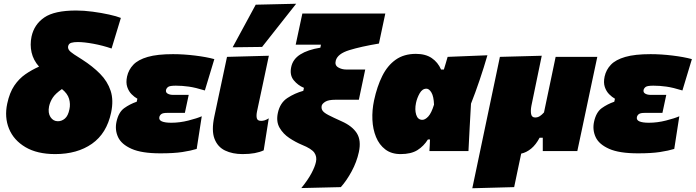

<svg xmlns="http://www.w3.org/2000/svg" viewBox="-20 -805 3706 1023"><path d="M274 16Q178 16 115.5 -21Q53 -58 28 -119.2Q3 -180.5 18.5 -253Q31 -311.5 56.2 -348.8Q81.5 -386 115.5 -409.5Q149.5 -433 188 -450Q157.5 -484.5 148.2 -525.8Q139 -567 148 -610Q162 -675 216.2 -712Q270.5 -749 385.5 -749Q426.5 -749 473.5 -742.8Q520.5 -736.5 561.2 -727.5Q602 -718.5 624 -709.5L574.5 -546.5Q528 -562.5 478 -571.8Q428 -581 394 -581Q373.5 -581 359.8 -577Q346 -573 343 -558.5Q341 -549 347 -539.2Q353 -529.5 375 -515L418 -487.5Q473.5 -452 513.2 -411.8Q553 -371.5 569.5 -321.2Q586 -271 572 -205Q548.5 -94 470 -39Q391.5 16 274 16ZM241.5 -238.5Q234.5 -203.5 249 -181.2Q263.5 -159 288.5 -159Q309 -159 326 -173.5Q343 -188 350 -223Q356 -250.5 348 -278.5Q340 -306.5 310 -330.5Q275.5 -306.5 261.2 -284.8Q247 -263 241.5 -238.5Z M834.5 12Q735 12 681 -12Q627 -36 609.2 -74.2Q591.5 -112.5 600.5 -155.5Q611.5 -207 641.8 -228.8Q672 -250.5 708.5 -263L712 -279Q696.5 -287.5 681.2 -302.8Q666 -318 658 -341.5Q650 -365 657 -397.5Q665 -433.5 690.5 -460.2Q716 -487 767.2 -501.8Q818.5 -516.5 902 -516.5Q958 -516.5 1019.2 -509Q1080.5 -501.5 1122 -490L1071.5 -323Q1021.5 -338.5 986.2 -343.5Q951 -348.5 917 -348.5Q885 -348.5 876 -342Q867 -335.5 864.5 -325.5Q862 -312.5 873.5 -306Q885 -299.5 902 -299.5H985.5L965 -203.5H870Q848.5 -203.5 840 -197.5Q831.5 -191.5 829 -181.5Q825.5 -165.5 842.5 -158.2Q859.5 -151 892.5 -151Q938 -151 984 -162.8Q1030 -174.5 1055 -185.5L1028 -11.5Q997.5 -2 952 5Q906.5 12 834.5 12Z M1272.5 16Q1219 16 1179.2 -3Q1139.5 -22 1122.8 -65.8Q1106 -109.5 1122 -184.5Q1128.5 -214 1132.5 -233.8Q1136.5 -253.5 1141.5 -276.5Q1157.5 -350.5 1168 -400.8Q1178.5 -451 1189.5 -502L1412.5 -508Q1395.5 -426.5 1380.5 -357Q1365.5 -287.5 1355.5 -240L1349.5 -211.5Q1345 -190 1348.2 -175.5Q1351.5 -161 1371.5 -161Q1380.5 -161 1389.8 -163.8Q1399 -166.5 1412 -174.5L1385 -4Q1365 5.5 1337 10.8Q1309 16 1272.5 16ZM1219.5 -553Q1250.5 -610 1281.2 -666.8Q1312 -723.5 1342.5 -780L1558 -785Q1511 -725 1465.2 -667.5Q1419.5 -610 1376.5 -555Z M1585.5 197Q1621.5 152.5 1640 117.2Q1658.5 82 1663.5 57.5Q1669.5 30 1655 8.8Q1640.5 -12.5 1588.5 -33.5Q1555 -47.5 1521.8 -69.5Q1488.5 -91.5 1469.5 -124.5Q1450.5 -157.5 1460.5 -203.5Q1472 -257 1511.2 -282.8Q1550.5 -308.5 1596 -321L1599.5 -337Q1567.5 -350 1545 -377.5Q1522.5 -405 1531.5 -447.5Q1540 -489.5 1579.8 -514.8Q1619.5 -540 1687 -551L1690 -567H1555.5L1591 -733H2033L1999 -573Q1903.5 -557 1841 -537.8Q1778.5 -518.5 1769 -482Q1762.5 -457.5 1781.8 -446Q1801 -434.5 1826 -434.5H1926L1892 -273.5H1766.5Q1730 -273.5 1713.2 -263Q1696.5 -252.5 1694 -241.5Q1691 -226.5 1698.8 -215.2Q1706.5 -204 1730.8 -191.5Q1755 -179 1800.5 -158.5Q1857 -133.5 1881.2 -95.2Q1905.5 -57 1892 5.5Q1880.5 58.5 1853.5 108.2Q1826.5 158 1796 192Z M2114.5 16Q2065.5 16 2033 -8.8Q2000.5 -33.5 1983.5 -75Q1966.5 -116.5 1964.2 -167.2Q1962 -218 1973 -270Q1989 -344.5 2016.8 -400.2Q2044.5 -456 2088.5 -487Q2132.5 -518 2196 -518Q2247.5 -518 2280.5 -495.5Q2313.5 -473 2330 -434.5H2345Q2350 -451 2355 -467.5Q2360 -484 2365 -502L2577 -510.5Q2558.5 -446 2535.2 -377.5Q2512 -309 2489.5 -252.5Q2486 -189.5 2482.5 -126.5Q2479 -63.5 2476 0H2268Q2269 -15.5 2269.8 -31Q2270.5 -46.5 2271 -62H2260Q2238 -26.5 2204.2 -5.2Q2170.5 16 2114.5 16ZM2230.5 -166.5Q2245 -166.5 2261.8 -184.2Q2278.5 -202 2292.5 -247.5Q2291 -291 2278.8 -311.8Q2266.5 -332.5 2252 -332.5Q2230 -332.5 2216 -307.8Q2202 -283 2196.5 -256.5Q2189 -221 2197.5 -193.8Q2206 -166.5 2230.5 -166.5Z M2496.5 198Q2507.5 146 2518.5 93.5Q2529.5 41 2542.5 -21L2595 -271Q2611 -346 2621.8 -398.2Q2632.5 -450.5 2643.5 -502L2866.5 -508Q2856 -457.5 2845.5 -406.5Q2835 -355.5 2824 -302.5L2811.5 -242Q2806.5 -216.5 2809.8 -197.8Q2813 -179 2831.5 -179Q2845 -179 2856.2 -186.2Q2867.5 -193.5 2878.5 -206L2898.5 -301.5Q2910 -355.5 2919.8 -402.8Q2929.5 -450 2940.5 -502H3162.5Q3155 -466.5 3147.8 -433Q3140.5 -399.5 3132.5 -361.2Q3124.5 -323 3114 -273.5L3100.5 -209.5Q3091 -164 3079.5 -110.2Q3068 -56.5 3056 0H2872V-71H2855Q2835.5 -34 2810.2 -13.2Q2785 7.5 2757 13.5Q2747 59.5 2738.2 102.5Q2729.5 145.5 2719.5 192Z M3379 12Q3279.5 12 3225.5 -12Q3171.5 -36 3153.8 -74.2Q3136 -112.5 3145 -155.5Q3156 -207 3186.2 -228.8Q3216.5 -250.5 3253 -263L3256.5 -279Q3241 -287.5 3225.8 -302.8Q3210.5 -318 3202.5 -341.5Q3194.5 -365 3201.5 -397.5Q3209.5 -433.5 3235 -460.2Q3260.5 -487 3311.8 -501.8Q3363 -516.5 3446.5 -516.5Q3502.5 -516.5 3563.8 -509Q3625 -501.5 3666.5 -490L3616 -323Q3566 -338.5 3530.8 -343.5Q3495.5 -348.5 3461.5 -348.5Q3429.5 -348.5 3420.5 -342Q3411.5 -335.5 3409 -325.5Q3406.5 -312.5 3418 -306Q3429.5 -299.5 3446.5 -299.5H3530L3509.5 -203.5H3414.5Q3393 -203.5 3384.5 -197.5Q3376 -191.5 3373.5 -181.5Q3370 -165.5 3387 -158.2Q3404 -151 3437 -151Q3482.5 -151 3528.5 -162.8Q3574.5 -174.5 3599.5 -185.5L3572.5 -11.5Q3542 -2 3496.5 5Q3451 12 3379 12Z"/></svg>

Font: Commissioner Black
Style: Italic
Weight: 900
Italic angle: -12°
Designer: Kostas Bartsokas
Foundry: Kostas Bartsokas
Version: Version 1.000; ttfautohint (v1.8.3)